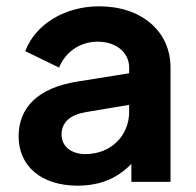

<svg xmlns="http://www.w3.org/2000/svg" viewBox="-20 -576 620 608"><path d="M226 12C286 12 335 -5 374 -37C382 -43 389 -50 396 -57V0H520V-362C520 -477 428 -556 294 -556C185 -556 92 -499 60 -414L167 -362C187 -411 233 -444 289 -444C349 -444 389 -409 389 -362V-344L227 -318C98 -298 39 -234 39 -144C39 -49 112 12 226 12ZM389 -244V-222C389 -147 332 -88 250 -88C207 -88 175 -112 175 -149C175 -188 200 -212 252 -221Z"/></svg>

Font: Plus Jakarta Sans
Style: Bold
Weight: 700
Designer: Gumpita Rahayu
Foundry: Tokotype
Version: Version 2.071;gftools[0.9.30]